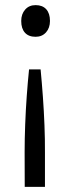

<svg xmlns="http://www.w3.org/2000/svg" viewBox="-20 -560 282 750"><path d="M138.6 -289Q143.6 -236.8 147.6 -181.1Q151.6 -125.4 153.7 -70.7Q155.9 -16 155.6 34.6V170H76.6L76.2 34.6Q76.2 -18 78.4 -74Q80.5 -130 84.5 -185.1Q88.5 -240.1 93.5 -289ZM119.1 -540Q146 -540 160.6 -523.9Q175.2 -507.7 175.2 -478.1Q175.2 -450.9 159.8 -433.6Q144.3 -416.3 119.1 -416.3Q91.8 -416.3 77.3 -432.4Q62.9 -448.5 62.9 -478.1Q62.9 -505.1 78.2 -522.5Q93.5 -540 119.1 -540Z"/></svg>

Font: Lexend Medium
Style: Regular
Weight: 500
Designer: Bonnie Shaver-Troup, Thomas Jockin
Foundry: Lexend
Version: Version 1.005